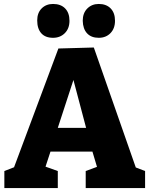

<svg xmlns="http://www.w3.org/2000/svg" viewBox="-20 -950 756 970"><path d="M454 -710 666 -104 713 -86V0H413V-86L470 -107L447 -184H235L210 -108L272 -86V0H2V-86L51 -105L275 -705ZM415 -304 351 -546 272 -304ZM168 -847Q168 -885 190.5 -907.5Q213 -930 248 -930Q287 -930 309 -907.5Q331 -885 331 -845Q331 -806 307.5 -782.5Q284 -759 248 -759Q209 -759 188.5 -782Q168 -805 168 -847ZM398 -845Q398 -884 421 -907Q444 -930 479 -930Q517 -930 539 -907.5Q561 -885 561 -845Q561 -806 538 -782.5Q515 -759 479 -759Q441 -759 420 -781.5Q399 -804 398 -845Z"/></svg>

Font: Bitter Pro ExtraBold
Style: Regular
Weight: 800
Designer: Sol Matas, and Bitter project Authors
Foundry: Sol Matas
Version: Version 1.010